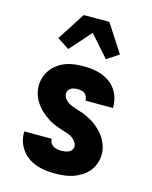

<svg xmlns="http://www.w3.org/2000/svg" viewBox="-116 -843 733 927"><g transform="rotate(15 250.0 -379.5)"><path d="M249 8Q226 8 203 5.5Q180 3 158 -4.5Q136 -12 116.5 -25Q97 -38 83 -56.5Q69 -75 61.5 -97Q54 -119 54 -142V-150H191V-148Q191 -138 196.5 -129Q202 -120 210.5 -115Q219 -110 229 -108Q239 -106 249 -106Q259 -106 268.5 -107.5Q278 -109 286.5 -112.5Q295 -116 301 -124Q307 -132 307 -141Q307 -154 299 -165Q291 -176 280 -183.5Q269 -191 256.5 -195Q244 -199 231.5 -203Q219 -207 206.5 -211.5Q194 -216 182 -221.5Q170 -227 159 -234Q148 -241 137.5 -249Q127 -257 117.5 -266Q108 -275 100 -285Q92 -295 85 -306.5Q78 -318 73.5 -330Q69 -342 66.5 -355Q64 -368 64 -381Q64 -403 71 -424.5Q78 -446 91.5 -464Q105 -482 123.5 -495Q142 -508 163 -515.5Q184 -523 206.5 -525.5Q229 -528 251 -528Q274 -528 296.5 -525Q319 -522 340 -514.5Q361 -507 379.5 -494Q398 -481 411.5 -462.5Q425 -444 431.5 -422Q438 -400 438 -378V-370H301V-372Q301 -381 297 -390Q293 -399 286 -404.5Q279 -410 269.5 -412Q260 -414 251 -414Q242 -414 233.5 -412.5Q225 -411 217.5 -407Q210 -403 205.5 -395.5Q201 -388 201 -379Q201 -366 209 -355Q217 -344 228 -337Q239 -330 251.5 -325.5Q264 -321 276.5 -317Q289 -313 301 -309Q313 -305 325 -299Q337 -293 348.5 -286.5Q360 -280 370 -272Q380 -264 389.5 -255Q399 -246 407.5 -235.5Q416 -225 422.5 -214Q429 -203 434 -190.5Q439 -178 441.5 -165.5Q444 -153 444 -139Q444 -117 436.5 -94.5Q429 -72 414.5 -54.5Q400 -37 380.5 -24.5Q361 -12 339.5 -4.5Q318 3 295 5.5Q272 8 249 8ZM156 -589 96 -628 186 -767H314L404 -628L344 -589L250 -695Z"/></g></svg>

Font: Iosevka Heavy
Style: Regular
Weight: 900
Monospace: yes
Designer: Belleve Invis
Foundry: Belleve Invis
Version: Version 32.5.0; ttfautohint (v1.8.4)